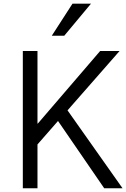

<svg xmlns="http://www.w3.org/2000/svg" viewBox="-20 -1003 674 1023"><path d="M101.6 0V-731.4H179.7V-344.7H181.6L513.7 -731.4H617.2L339.8 -415L632.8 0H535.2L289.1 -358.4L179.7 -233.4V0ZM255.9 -812.5 366.2 -983.4H464.8L322.3 -812.5Z"/></svg>

Font: Gothic A1
Style: Regular
Weight: 400
Designer: HanYang I&C Co.,Ltd.
Foundry: HanYang I&C Co.,Ltd.
Version: Version 2.50